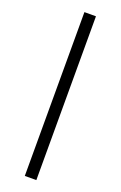

<svg xmlns="http://www.w3.org/2000/svg" viewBox="-177 -790 648 1031"><g transform="rotate(20 147.0 -274.0)"><path d="M114.3 194V-742H180.2V194Z"/></g></svg>

Font: Montserrat Alternates Thin
Style: Regular
Weight: 100
Designer: Julieta Ulanovsky
Foundry: Julieta Ulanovsky
Version: Version 9.000